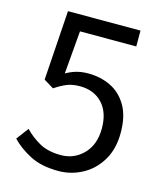

<svg xmlns="http://www.w3.org/2000/svg" viewBox="-112 -817 778 913"><g transform="rotate(15 277.5 -360.0)"><path d="M261 13Q176 13 120 -16.5Q64 -46 28 -84L73 -144Q104 -111 146.5 -87Q189 -63 253 -63Q318 -63 363.5 -109.5Q409 -156 409 -236Q409 -315 367.5 -359Q326 -403 257 -403Q220 -403 193 -392Q166 -381 135 -360L86 -390L109 -733H466V-655H189L171 -443Q195 -457 221 -464.5Q247 -472 280 -472Q341 -472 391 -447.5Q441 -423 471 -371.5Q501 -320 501 -239Q501 -159 467 -102.5Q433 -46 378 -16.5Q323 13 261 13Z"/></g></svg>

Font: Noto Sans CJK KR Regular (TTF)
Style: Regular
Weight: 400
Designer: Ryoko NISHIZUKA 西塚涼子 (kana & ideographs); Paul D. Hunt (Latin, Greek & Cyrillic); Wenlong ZHANG 张文龙 (bopomofo); Sandoll 
Foundry: Adobe Systems Incorporated
Version: Version 1.004;PS 1.004;hotconv 1.0.82;makeotf.lib2.5.63406